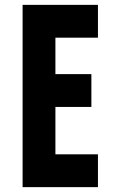

<svg xmlns="http://www.w3.org/2000/svg" viewBox="-20 -770 467 790"><path d="M383 -750V-615H208V-465H356V-330H208V-135H383V0H73V-750Z"/></svg>

Font: Mohave Light
Style: Bold
Weight: 700
Version: Version 2.003